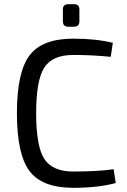

<svg xmlns="http://www.w3.org/2000/svg" viewBox="-20 -887 610 919"><path d="M307 -867H334Q360 -867 360 -842V-785Q360 -759 334 -759H307Q281 -759 281 -785V-842Q281 -867 307 -867ZM331 -702Q439 -702 520 -682L510 -615Q422 -624 331 -624Q231 -624 192 -563.5Q153 -503 153 -345Q153 -187 192 -126.5Q231 -66 331 -66Q448 -66 524 -77L534 -11Q451 12 331 12Q182 12 121.5 -68Q61 -148 61 -345Q61 -542 121.5 -622Q182 -702 331 -702Z"/></svg>

Font: Exo 2
Style: Regular
Weight: 400
Designer: Natanael Gama
Version: Version 1.001;PS 001.001;hotconv 1.0.70;makeotf.lib2.5.58329